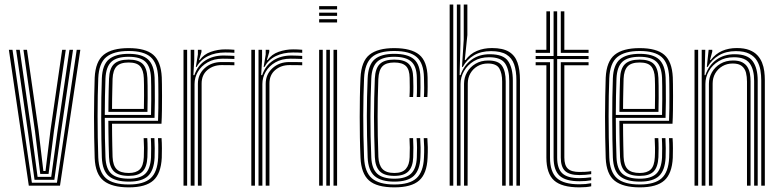

<svg xmlns="http://www.w3.org/2000/svg" viewBox="-20 -820 3451 848"><path d="M107.2 0 19.2 -600H35.2L120.8 -12.8H231.5L318.8 -600H334.8L245 0ZM132.5 -26 104.2 -231.8 51.2 -600H67.2L119.5 -236.2L146 -38.8H206.2L233.2 -235.2L286.8 -600H302.5L248.5 -230.2L220 -26ZM157.8 -51.8 134.5 -240.8 83.5 -600H99.2L150 -245.5L171.5 -64.8H181L203 -245L254.5 -600H270.5L218.2 -240.8L194.5 -51.8Z M549 7.5Q474.8 7.5 438 -21.5Q401.2 -50.5 398.2 -121.8Q396.8 -166.2 396 -212.4Q395.2 -258.5 395.2 -304.5Q395.2 -350.5 396.1 -394.2Q397 -438 398.2 -477Q401.8 -549 438.1 -578.2Q474.5 -607.5 548.2 -607.5Q622.8 -607.5 657 -577.9Q691.2 -548.2 694.5 -478.5Q695 -471 695.2 -448.6Q695.5 -426.2 695.6 -395.6Q695.8 -365 695.2 -332.8Q694.8 -300.5 693.2 -273.5H474.8Q475 -247 475.2 -222.8Q475.5 -198.5 476 -175Q476.5 -151.5 477.2 -126.8Q478.8 -89 495.4 -72.5Q512 -56 549 -56Q580.5 -56 596.9 -71.4Q613.2 -86.8 615.2 -126Q616.2 -143.8 616 -167.5Q615.8 -191.2 614.5 -209.8H630.5Q631.8 -188.2 631.8 -164.4Q631.8 -140.5 631 -125.5Q628.8 -81.5 609.6 -62.4Q590.5 -43.2 549 -43.2Q503.8 -43.2 483.5 -62.8Q463.2 -82.2 461.5 -126.2Q460.5 -153.5 459.9 -181Q459.2 -208.5 459 -235.2Q458.8 -262 458.5 -286.5H678Q679 -313.5 679.4 -343.5Q679.8 -373.5 679.6 -401.2Q679.5 -429 679.2 -449.6Q679 -470.2 678.5 -477.8Q675.8 -540.8 645.5 -567.8Q615.2 -594.8 548.2 -594.8Q482.2 -594.8 449.5 -568Q416.8 -541.2 414 -474.8Q412.5 -440.2 411.8 -397.1Q411 -354 411 -307Q411 -260 411.8 -213.2Q412.5 -166.5 414 -124.8Q416.5 -61.2 447.5 -33.2Q478.5 -5.2 549 -5.2Q614.5 -5.2 645 -32.5Q675.5 -59.8 678.5 -123.8Q679 -134.2 679.1 -149.5Q679.2 -164.8 679 -180.9Q678.8 -197 677.8 -209.8H693.5Q695 -190.5 695.1 -164.8Q695.2 -139 694.5 -123Q691 -53.2 657.1 -22.9Q623.2 7.5 549 7.5ZM549 -17.8Q490.5 -17.8 461.4 -41.5Q432.2 -65.2 429.8 -124.5Q428.5 -161.2 427.8 -205.5Q427 -249.8 427 -296.9Q427 -344 427.6 -389.4Q428.2 -434.8 429.8 -473.8Q432.2 -533.8 461 -558Q489.8 -582.2 548.2 -582.2Q606.8 -582.2 633.5 -557.9Q660.2 -533.5 662.8 -477.5Q663.2 -468.2 663.6 -440Q664 -411.8 663.9 -374.2Q663.8 -336.8 662.5 -299.5H442.8Q442.8 -255.5 443.5 -209.6Q444.2 -163.8 445.8 -125.5Q447.8 -73.5 472.5 -52.1Q497.2 -30.8 549 -30.8Q598 -30.8 621.1 -52.2Q644.2 -73.8 647 -124.8Q647.8 -140.2 647.6 -165.1Q647.5 -190 646.2 -209.8H662Q663.2 -189.5 663.4 -164.9Q663.5 -140.2 662.8 -124.2Q660 -67.2 633.5 -42.5Q607 -17.8 549 -17.8ZM442.8 -312.5H647Q648 -345.8 648 -379.5Q648 -413.2 647.8 -439.6Q647.5 -466 647 -476.5Q644.8 -526 621.9 -547.6Q599 -569.2 548.2 -569.2Q495.8 -569.2 471.9 -547.1Q448 -525 445.8 -473Q444.2 -436.5 443.6 -394.4Q443 -352.2 442.8 -312.5ZM458.8 -325.8Q458.8 -344.2 459.1 -369.2Q459.5 -394.2 460 -421.1Q460.5 -448 461.5 -472.2Q463.2 -517.8 483.6 -537.2Q504 -556.8 548.2 -556.8Q590.8 -556.8 610 -538Q629.2 -519.2 631 -476Q631.5 -465.5 631.9 -441.4Q632.2 -417.2 632.1 -386.8Q632 -356.2 631.2 -325.8ZM474.8 -338.8H615.5Q616.2 -368.8 616.2 -396.8Q616.2 -424.8 616 -445.8Q615.8 -466.8 615.2 -475Q613.8 -510.2 599 -527.1Q584.2 -544 548.2 -544Q511 -544 494.9 -526.8Q478.8 -509.5 477.2 -471.8Q476.8 -448.2 476.1 -426.1Q475.5 -404 475.2 -382.5Q475 -361 474.8 -338.8Z M822.2 0V-600H838V-556L834 -488.2H838.5Q852.8 -530.5 886.6 -552.6Q920.5 -574.8 967.8 -574.8Q980.2 -574.8 994.1 -574.1Q1008 -573.5 1015.2 -573V-559.5Q1005.8 -560 990.6 -560.4Q975.5 -560.8 963.8 -560.8Q924.8 -560.8 896.8 -544.6Q868.8 -528.5 854 -503Q839.2 -477.5 839.2 -449V0ZM790.5 0V-600H806.5V0ZM854 0V-450Q854 -491.5 883.9 -518.8Q913.8 -546 958.5 -546Q973.2 -546 988.2 -545.9Q1003.2 -545.8 1015.2 -545.2V-531.8Q1003.5 -532.2 988.4 -532.4Q973.2 -532.5 958.5 -532.5Q922 -532.5 896.2 -510.9Q870.5 -489.2 870.5 -451V0ZM845 -524.5 854 -579.5V-600H869.8V-590.5L859.2 -554.8H862.2Q880 -580.2 911.1 -591.1Q942.2 -602 975 -602Q983.2 -602 994.2 -601.6Q1005.2 -601.2 1015.2 -600.2V-586.8Q1007.2 -587.5 996.5 -587.9Q985.8 -588.2 974.5 -588.2Q931.5 -588.2 898.9 -572.4Q866.2 -556.5 848.5 -524.5Z M1121.8 0V-600H1137.5V-556L1133.5 -488.2H1138Q1152.2 -530.5 1186.1 -552.6Q1220 -574.8 1267.2 -574.8Q1279.8 -574.8 1293.6 -574.1Q1307.5 -573.5 1314.8 -573V-559.5Q1305.2 -560 1290.1 -560.4Q1275 -560.8 1263.2 -560.8Q1224.2 -560.8 1196.2 -544.6Q1168.2 -528.5 1153.5 -503Q1138.8 -477.5 1138.8 -449V0ZM1090 0V-600H1106V0ZM1153.5 0V-450Q1153.5 -491.5 1183.4 -518.8Q1213.2 -546 1258 -546Q1272.8 -546 1287.8 -545.9Q1302.8 -545.8 1314.8 -545.2V-531.8Q1303 -532.2 1287.9 -532.4Q1272.8 -532.5 1258 -532.5Q1221.5 -532.5 1195.8 -510.9Q1170 -489.2 1170 -451V0ZM1144.5 -524.5 1153.5 -579.5V-600H1169.2V-590.5L1158.8 -554.8H1161.8Q1179.5 -580.2 1210.6 -591.1Q1241.8 -602 1274.5 -602Q1282.8 -602 1293.8 -601.6Q1304.8 -601.2 1314.8 -600.2V-586.8Q1306.8 -587.5 1296 -587.9Q1285.2 -588.2 1274 -588.2Q1231 -588.2 1198.4 -572.4Q1165.8 -556.5 1148 -524.5Z M1389.5 -778.5V-793H1468.8V-778.5ZM1389.5 -720.8V-735.2H1468.8V-720.8ZM1389.5 -749.8V-764H1468.8V-749.8ZM1453 0V-600H1468.8V0ZM1389.5 0V-600H1405.5V0ZM1421.2 0V-600H1437V0Z M1721.8 7.5Q1643.8 7.5 1609.5 -23.2Q1575.2 -54 1572.2 -123.8Q1570.2 -168.5 1569.5 -213.8Q1568.8 -259 1568.8 -303.5Q1568.8 -348 1569.5 -391.2Q1570.2 -434.5 1572.2 -475.8Q1575.5 -549.2 1612 -578.4Q1648.5 -607.5 1721 -607.5Q1795.8 -607.5 1831.4 -578.5Q1867 -549.5 1868.5 -478.5Q1868.8 -460 1868.8 -436.6Q1868.8 -413.2 1867.5 -391.5H1852.2Q1853.5 -410 1853.4 -431.8Q1853.2 -453.5 1852.5 -478Q1851.2 -540.8 1820.6 -567.8Q1790 -594.8 1721 -594.8Q1652.8 -594.8 1621.9 -567Q1591 -539.2 1588 -474.8Q1586.2 -437 1585.4 -395.8Q1584.5 -354.5 1584.4 -310.5Q1584.2 -266.5 1585.2 -219.8Q1586.2 -173 1588 -123.8Q1590.8 -59.8 1622.5 -32.5Q1654.2 -5.2 1721.8 -5.2Q1789.2 -5.2 1819.5 -33Q1849.8 -60.8 1852.5 -123.5Q1853.8 -148.2 1853.4 -169.6Q1853 -191 1851.5 -209.8H1867.5Q1869 -191.5 1869.4 -170Q1869.8 -148.5 1868.5 -123Q1865.5 -53.2 1831.4 -22.9Q1797.2 7.5 1721.8 7.5ZM1721.8 -17.8Q1663.2 -17.8 1634.8 -42.2Q1606.2 -66.8 1603.8 -124.5Q1602 -173.2 1601.1 -219Q1600.2 -264.8 1600.2 -307.9Q1600.2 -351 1601.2 -392.4Q1602.2 -433.8 1603.8 -473.8Q1606.2 -533.5 1634.6 -557.9Q1663 -582.2 1721 -582.2Q1781 -582.2 1808.4 -558.4Q1835.8 -534.5 1836.8 -477.5Q1837.2 -454.2 1837.2 -433.4Q1837.2 -412.5 1836.2 -391.5H1820.5Q1821.8 -410.5 1821.6 -432.5Q1821.5 -454.5 1821 -477.2Q1820 -528 1795.8 -548.6Q1771.5 -569.2 1721 -569.2Q1668.8 -569.2 1645.4 -546.8Q1622 -524.2 1619.8 -473Q1618 -431 1617.1 -389.5Q1616.2 -348 1616.1 -305.4Q1616 -262.8 1616.9 -218.2Q1617.8 -173.8 1619.8 -125.5Q1621.8 -75.8 1645.6 -53.2Q1669.5 -30.8 1721.8 -30.8Q1772 -30.8 1795.4 -53Q1818.8 -75.2 1821 -124.2Q1822 -146 1821.9 -167Q1821.8 -188 1820 -209.8H1835.8Q1837.2 -189.2 1837.6 -169.4Q1838 -149.5 1836.8 -123.8Q1834.2 -68.5 1807.5 -43.1Q1780.8 -17.8 1721.8 -17.8ZM1721.8 -43.2Q1677.2 -43.2 1657.2 -63.6Q1637.2 -84 1635.5 -126.2Q1633.8 -175.2 1632.8 -219.1Q1631.8 -263 1631.8 -304.2Q1631.8 -345.5 1632.8 -387Q1633.8 -428.5 1635.5 -473Q1637.5 -517.8 1657.4 -537.2Q1677.2 -556.8 1721 -556.8Q1765 -556.8 1784.6 -538.4Q1804.2 -520 1805 -476.2Q1805.5 -459.2 1805.8 -436.5Q1806 -413.8 1804.5 -391.5H1788.5Q1790 -414 1789.8 -434.5Q1789.5 -455 1789.2 -476.2Q1788.8 -512.5 1772.9 -528.2Q1757 -544 1721 -544Q1685.5 -544 1669.1 -527.1Q1652.8 -510.2 1651 -470.5Q1649.5 -428.8 1648.6 -388Q1647.8 -347.2 1647.8 -305.5Q1647.8 -263.8 1648.6 -219.6Q1649.5 -175.5 1651.2 -126.8Q1652.8 -91.2 1669.2 -73.6Q1685.8 -56 1721.8 -56Q1756.8 -56 1772.5 -74Q1788.2 -92 1789.2 -125.5Q1790.2 -148.2 1790 -168.4Q1789.8 -188.5 1788.5 -209.8H1804.5Q1805.5 -190.2 1805.8 -168.9Q1806 -147.5 1805 -125Q1803.5 -83.5 1784 -63.4Q1764.5 -43.2 1721.8 -43.2Z M2260.8 0V-464.8Q2260.8 -506.5 2250.9 -535.4Q2241 -564.2 2216.6 -579.2Q2192.2 -594.2 2148.8 -594.2Q2105 -594.2 2073.5 -575.9Q2042 -557.5 2024 -524.5H2020.5L2028.2 -645.8V-800H2044.2V-665.2L2032.8 -554.8H2036Q2056.5 -582.8 2086.5 -595.2Q2116.5 -607.8 2152.8 -607.8Q2201 -607.8 2227.9 -591.4Q2254.8 -575 2265.6 -543.6Q2276.5 -512.2 2276.5 -467V0ZM1966 0V-800H1982V0ZM2029.5 0V-450Q2029.5 -477.5 2042.9 -500.9Q2056.2 -524.2 2080.4 -538.5Q2104.5 -552.8 2136.5 -552.8Q2181.8 -552.8 2197.6 -528.8Q2213.5 -504.8 2213.5 -460.5V0H2197.8V-459.8Q2197.8 -497 2185 -518.2Q2172.2 -539.5 2134.5 -539.5Q2109.5 -539.5 2089.4 -527.9Q2069.2 -516.2 2057.6 -496.2Q2046 -476.2 2046 -451L2045.2 0ZM1997.8 0V-800H2013.5V-625.8L2010 -488.2H2014Q2028.8 -531.5 2062.5 -556.1Q2096.2 -580.8 2144.2 -580.5Q2203.5 -580.2 2224.2 -550.1Q2245 -520 2245 -464V0H2229.2V-462.5Q2229.2 -513 2210.6 -540.1Q2192 -567.2 2140 -567.2Q2101.2 -567.2 2073 -550.1Q2044.8 -533 2029.4 -506.1Q2014 -479.2 2014 -449.2V0Z M2539 -19.5Q2478 -19.5 2451.5 -43.9Q2425 -68.2 2425 -124.2V-559H2345.8V-572.8H2425V-770H2440.8V-572.8H2579.5V-559H2440.8V-124.2Q2440.8 -75.5 2463.6 -54.4Q2486.5 -33.2 2539 -33.2Q2551.5 -33.2 2564.5 -34.2Q2577.5 -35.2 2591.2 -37V-23.8Q2579.8 -21.8 2566.8 -20.6Q2553.8 -19.5 2539 -19.5ZM2539 7.5Q2461 7.5 2427.1 -23.1Q2393.2 -53.8 2393.2 -124.2V-531.8H2345.8V-545.2H2409.2V-124.2Q2409.2 -60.8 2439.4 -33.4Q2469.5 -6 2539 -6Q2553.2 -6 2566.2 -7.2Q2579.2 -8.5 2591.2 -10.8V2.8Q2570.8 7.5 2539 7.5ZM2539 -46.8Q2495 -46.8 2475.9 -64.8Q2456.8 -82.8 2456.8 -124.2V-545.2H2579.5V-531.8H2472.5V-124.2Q2472.5 -90 2488 -75.2Q2503.5 -60.5 2539 -60.5Q2551 -60.5 2564.2 -61.1Q2577.5 -61.8 2591.2 -64V-50.8Q2579 -49 2565.9 -47.9Q2552.8 -46.8 2539 -46.8ZM2345.8 -586.5V-600H2393.2V-770H2409.2V-586.5ZM2456.8 -586.5V-770H2472.5V-600H2579.5V-586.5Z M2806 7.5Q2731.8 7.5 2695 -21.5Q2658.2 -50.5 2655.2 -121.8Q2653.8 -166.2 2653 -212.4Q2652.2 -258.5 2652.2 -304.5Q2652.2 -350.5 2653.1 -394.2Q2654 -438 2655.2 -477Q2658.8 -549 2695.1 -578.2Q2731.5 -607.5 2805.2 -607.5Q2879.8 -607.5 2914 -577.9Q2948.2 -548.2 2951.5 -478.5Q2952 -471 2952.2 -448.6Q2952.5 -426.2 2952.6 -395.6Q2952.8 -365 2952.2 -332.8Q2951.8 -300.5 2950.2 -273.5H2731.8Q2732 -247 2732.2 -222.8Q2732.5 -198.5 2733 -175Q2733.5 -151.5 2734.2 -126.8Q2735.8 -89 2752.4 -72.5Q2769 -56 2806 -56Q2837.5 -56 2853.9 -71.4Q2870.2 -86.8 2872.2 -126Q2873.2 -143.8 2873 -167.5Q2872.8 -191.2 2871.5 -209.8H2887.5Q2888.8 -188.2 2888.8 -164.4Q2888.8 -140.5 2888 -125.5Q2885.8 -81.5 2866.6 -62.4Q2847.5 -43.2 2806 -43.2Q2760.8 -43.2 2740.5 -62.8Q2720.2 -82.2 2718.5 -126.2Q2717.5 -153.5 2716.9 -181Q2716.2 -208.5 2716 -235.2Q2715.8 -262 2715.5 -286.5H2935Q2936 -313.5 2936.4 -343.5Q2936.8 -373.5 2936.6 -401.2Q2936.5 -429 2936.2 -449.6Q2936 -470.2 2935.5 -477.8Q2932.8 -540.8 2902.5 -567.8Q2872.2 -594.8 2805.2 -594.8Q2739.2 -594.8 2706.5 -568Q2673.8 -541.2 2671 -474.8Q2669.5 -440.2 2668.8 -397.1Q2668 -354 2668 -307Q2668 -260 2668.8 -213.2Q2669.5 -166.5 2671 -124.8Q2673.5 -61.2 2704.5 -33.2Q2735.5 -5.2 2806 -5.2Q2871.5 -5.2 2902 -32.5Q2932.5 -59.8 2935.5 -123.8Q2936 -134.2 2936.1 -149.5Q2936.2 -164.8 2936 -180.9Q2935.8 -197 2934.8 -209.8H2950.5Q2952 -190.5 2952.1 -164.8Q2952.2 -139 2951.5 -123Q2948 -53.2 2914.1 -22.9Q2880.2 7.5 2806 7.5ZM2806 -17.8Q2747.5 -17.8 2718.4 -41.5Q2689.2 -65.2 2686.8 -124.5Q2685.5 -161.2 2684.8 -205.5Q2684 -249.8 2684 -296.9Q2684 -344 2684.6 -389.4Q2685.2 -434.8 2686.8 -473.8Q2689.2 -533.8 2718 -558Q2746.8 -582.2 2805.2 -582.2Q2863.8 -582.2 2890.5 -557.9Q2917.2 -533.5 2919.8 -477.5Q2920.2 -468.2 2920.6 -440Q2921 -411.8 2920.9 -374.2Q2920.8 -336.8 2919.5 -299.5H2699.8Q2699.8 -255.5 2700.5 -209.6Q2701.2 -163.8 2702.8 -125.5Q2704.8 -73.5 2729.5 -52.1Q2754.2 -30.8 2806 -30.8Q2855 -30.8 2878.1 -52.2Q2901.2 -73.8 2904 -124.8Q2904.8 -140.2 2904.6 -165.1Q2904.5 -190 2903.2 -209.8H2919Q2920.2 -189.5 2920.4 -164.9Q2920.5 -140.2 2919.8 -124.2Q2917 -67.2 2890.5 -42.5Q2864 -17.8 2806 -17.8ZM2699.8 -312.5H2904Q2905 -345.8 2905 -379.5Q2905 -413.2 2904.8 -439.6Q2904.5 -466 2904 -476.5Q2901.8 -526 2878.9 -547.6Q2856 -569.2 2805.2 -569.2Q2752.8 -569.2 2728.9 -547.1Q2705 -525 2702.8 -473Q2701.2 -436.5 2700.6 -394.4Q2700 -352.2 2699.8 -312.5ZM2715.8 -325.8Q2715.8 -344.2 2716.1 -369.2Q2716.5 -394.2 2717 -421.1Q2717.5 -448 2718.5 -472.2Q2720.2 -517.8 2740.6 -537.2Q2761 -556.8 2805.2 -556.8Q2847.8 -556.8 2867 -538Q2886.2 -519.2 2888 -476Q2888.5 -465.5 2888.9 -441.4Q2889.2 -417.2 2889.1 -386.8Q2889 -356.2 2888.2 -325.8ZM2731.8 -338.8H2872.5Q2873.2 -368.8 2873.2 -396.8Q2873.2 -424.8 2873 -445.8Q2872.8 -466.8 2872.2 -475Q2870.8 -510.2 2856 -527.1Q2841.2 -544 2805.2 -544Q2768 -544 2751.9 -526.8Q2735.8 -509.5 2734.2 -471.8Q2733.8 -448.2 2733.1 -426.1Q2732.5 -404 2732.2 -382.5Q2732 -361 2731.8 -338.8Z M3342.2 0V-464.8Q3342.2 -487 3338.5 -509.8Q3334.8 -532.5 3323.4 -551.6Q3312 -570.8 3289.6 -582.5Q3267.2 -594.2 3230.2 -594.2Q3186.8 -594.2 3155.1 -575.5Q3123.5 -556.8 3105.5 -524.5H3101.8L3109.8 -600H3125.8V-591.8L3115.8 -554.8H3119.2Q3140.2 -582.5 3169.1 -595.1Q3198 -607.8 3234.2 -607.8Q3267 -607.8 3289.1 -599.2Q3311.2 -590.8 3324.9 -576.1Q3338.5 -561.5 3345.8 -543.2Q3353 -525 3355.5 -505.2Q3358 -485.5 3358 -467V0ZM3047.5 0V-600H3063.5V0ZM3111 0V-450Q3111 -477.5 3124.4 -500.9Q3137.8 -524.2 3161.9 -538.5Q3186 -552.8 3218 -552.8Q3243 -552.8 3258.2 -544.8Q3273.5 -536.8 3281.5 -523.5Q3289.5 -510.2 3292.2 -493.9Q3295 -477.5 3295 -460.5V0H3279.2V-459.8Q3279.2 -480.8 3274.8 -498.9Q3270.2 -517 3256.6 -528.2Q3243 -539.5 3216 -539.5Q3191 -539.5 3170.9 -527.9Q3150.8 -516.2 3139.1 -496.2Q3127.5 -476.2 3127.5 -451L3126.8 0ZM3079.2 0V-600H3095L3091.8 -488.2H3095.5Q3110.2 -531.5 3144 -556.1Q3177.8 -580.8 3225.8 -580.5Q3282.8 -580.2 3304.6 -549.5Q3326.5 -518.8 3326.5 -464V0H3310.8V-462.5Q3310.8 -513.2 3291 -540.2Q3271.2 -567.2 3221.5 -567.2Q3182.8 -567.2 3154.5 -550.1Q3126.2 -533 3110.9 -506.1Q3095.5 -479.2 3095.5 -449.2V0Z"/></svg>

Font: Big Shoulders Inline Text Thin
Style: Regular
Weight: 400
Version: Version 2.002